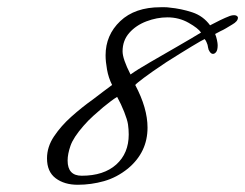

<svg xmlns="http://www.w3.org/2000/svg" viewBox="-20 -494 678 531"><path d="M195 17Q158 17 134 -1Q110 -19 110 -56Q110 -88 129.5 -117Q149 -146 177 -171Q206 -197 237 -219Q251 -230 264.5 -240Q278 -250 290 -259Q280 -279 276 -301.5Q272 -324 272 -341Q272 -397 312.5 -435.5Q353 -474 424 -474Q430 -474 436.5 -474Q443 -474 449 -473Q481 -470 511.5 -460Q542 -450 561 -424Q580 -434 588.5 -438Q597 -442 602.5 -444.5Q608 -447 616 -450Q622 -452 627 -452Q634 -452 637 -448Q638 -447 638 -445Q638 -435 622 -426Q612 -420 604.5 -415.5Q597 -411 590 -408Q586 -406 582.5 -404Q579 -402 575 -400Q578 -393 580 -383.5Q582 -374 582 -369Q582 -356 578 -350.5Q574 -345 569 -345Q564 -345 560 -351Q556 -357 556 -361Q555 -363 555 -365Q555 -367 554 -370Q553 -372 551.5 -376.5Q550 -381 546 -386Q539 -383 510 -365.5Q481 -348 440 -322Q398 -294 377.5 -278.5Q357 -263 354 -259Q371 -227 379.5 -197.5Q388 -168 388 -141Q388 -73 334 -28Q303 -3 267.5 7Q232 17 195 17ZM341 -288Q359 -301 394.5 -321.5Q430 -342 469 -364.5Q508 -387 536 -404Q528 -416 501.5 -431Q475 -446 443 -446Q414 -446 385 -435Q356 -424 337.5 -403Q319 -382 319 -352Q319 -331 341 -288ZM206 -8Q267 -8 301.5 -39Q336 -70 336 -122Q336 -129 335.5 -136Q335 -143 334 -150Q332 -163 323.5 -184.5Q315 -206 304 -226Q297 -222 287 -214.5Q277 -207 266 -198Q253 -187 238.5 -174Q224 -161 211 -146Q183 -114 175 -91Q167 -68 167 -50Q167 -8 206 -8Z"/></svg>

Font: WindSong Medium
Style: Regular
Weight: 500
Designer: Robert E. Leuschke
Foundry: Robert E. Leuschke
Version: Version 1.010; ttfautohint (v1.8.3)